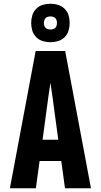

<svg xmlns="http://www.w3.org/2000/svg" viewBox="-20 -1008 540 1028"><path d="M33 0 171 -735H329L467 0H328L308 -146H192L172 0ZM208 -260H292L261 -490Q258 -509 255.5 -527.5Q253 -546 250 -565Q247 -546 244.5 -527.5Q242 -509 239 -490ZM250 -782Q229 -782 209 -788Q189 -794 174 -809Q159 -824 153 -844Q147 -864 147 -885Q147 -906 153 -926Q159 -946 174 -961Q189 -976 209 -982Q229 -988 250 -988Q271 -988 291 -982Q311 -976 326 -961Q341 -946 347 -926Q353 -906 353 -885Q353 -864 347 -844Q341 -824 326 -809Q311 -794 291 -788Q271 -782 250 -782ZM250 -850Q257 -850 264 -852Q271 -854 276 -859Q281 -864 283 -871Q285 -878 285 -885Q285 -892 283 -899Q281 -906 276 -911Q271 -916 264 -918Q257 -920 250 -920Q243 -920 236 -918Q229 -916 224 -911Q219 -906 217 -899Q215 -892 215 -885Q215 -878 217 -871Q219 -864 224 -859Q229 -854 236 -852Q243 -850 250 -850Z"/></svg>

Font: Iosevka Heavy
Style: Regular
Weight: 900
Monospace: yes
Designer: Belleve Invis
Foundry: Belleve Invis
Version: Version 32.5.0; ttfautohint (v1.8.4)